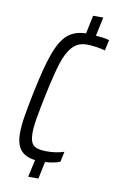

<svg xmlns="http://www.w3.org/2000/svg" viewBox="-82 -742 491 796"><g transform="rotate(10 163.5 -344.0)"><path d="M327 -608 317 -563Q300 -568 278 -571Q256 -574 240 -574Q202 -574 179 -548.5Q156 -523 141.5 -477.5Q127 -432 108 -343Q94 -276 87.5 -238Q81 -200 81 -174Q81 -136 96.5 -122.5Q112 -109 151 -109Q192 -109 225 -120L216 -77Q195 -67 153 -64L138 8H95L111 -65Q69 -70 49.5 -94Q30 -118 30 -164Q30 -194 36 -232Q42 -270 56 -339Q79 -451 100.5 -509.5Q122 -568 151.5 -593Q181 -618 228 -619L244 -696H287L270 -617Q307 -614 327 -608Z"/></g></svg>

Font: Saira Ultra Condensed Light
Style: Italic
Weight: 300
Width: 1
Italic angle: -12°
Designer: Hector Gatti with collaboration of the Omnibus-Type team
Foundry: Omnibus-Type
Version: Version 1.001; ttfautohint (v1.8)